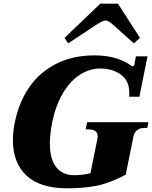

<svg xmlns="http://www.w3.org/2000/svg" viewBox="-20 -1010 824 1040"><path d="M330 -805 523 -990H619L738 -805L705 -775L590 -878Q566 -899 552 -899Q538 -899 505 -878L349 -775ZM50 -250Q50 -302 61 -350Q83 -458 139.5 -539Q196 -620 285.5 -665Q375 -710 491 -710Q615 -710 691 -654Q691 -653 693 -652Q695 -651 698 -651Q705 -651 708 -659L716 -705H779L735 -486H680Q686 -567 638.5 -603Q591 -639 524 -639Q465 -639 412.5 -605Q360 -571 321 -505.5Q282 -440 263 -350Q250 -279 250 -233Q250 -149 284 -105Q318 -61 383 -61Q430 -61 470 -72L508 -260Q509 -264 509 -272Q509 -309 460 -309H444L452 -348H784L778 -317H760Q738 -317 723 -305Q708 -293 704 -276L661 -64Q575 -18 504 -4Q433 10 345 10Q197 10 123.5 -59Q50 -128 50 -250Z"/></svg>

Font: Taviraj Black
Style: Italic
Weight: 900
Italic angle: -12°
Designer: Katatrad Team
Foundry: CadsonDemak
Version: Version 1.001